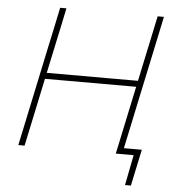

<svg xmlns="http://www.w3.org/2000/svg" viewBox="-58 -766 880 975"><g transform="rotate(5 382.0 -279.0)"><path d="M58 0Q71 -60 82.8 -116.5Q94.5 -173 108.5 -238L158 -472.5Q172.5 -539.5 184.5 -596.2Q196.5 -653 209 -713H241Q228.5 -653 216.5 -596.2Q204.5 -539.5 190 -472L170 -378H635L655 -472.5Q669.5 -539.5 681.5 -597.2Q693.5 -655 706 -713H738Q725.5 -654.5 713.5 -597Q701.5 -539.5 687 -472L637.5 -238.5Q625.5 -181.5 615 -132Q604.5 -82.5 593.5 -31H685Q680 -8 675 16Q670 40 665 63Q660 86 655.2 109Q650.5 132 645.5 155H615.5L646 0H555Q568 -61 579.8 -117Q591.5 -173 605.5 -238.5L628.5 -347H163.5L140.5 -238Q126.5 -173 114.8 -116.5Q103 -60 90 0Z"/></g></svg>

Font: Commissioner Thin
Style: Italic
Weight: 100
Italic angle: -12°
Designer: Kostas Bartsokas
Foundry: Kostas Bartsokas
Version: Version 1.000; ttfautohint (v1.8.3)